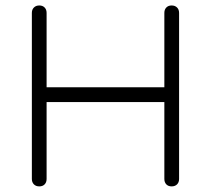

<svg xmlns="http://www.w3.org/2000/svg" viewBox="-20 -664 752 684"><path d="M120 0Q108 0 100.8 -7.2Q93.5 -14.5 93.5 -26.5V-618Q93.5 -630 100.8 -637.2Q108 -644.5 120 -644.5Q132 -644.5 139 -637.2Q146 -630 146 -618V-353H565.5V-618Q565.5 -630 572.5 -637.2Q579.5 -644.5 591.5 -644.5Q603.5 -644.5 610.8 -637.2Q618 -630 618 -618V-26.5Q618 -14.5 610.8 -7.2Q603.5 0 591.5 0Q579.5 0 572.5 -7.2Q565.5 -14.5 565.5 -26.5V-300.5H146V-26.5Q146 -14.5 139 -7.2Q132 0 120 0Z"/></svg>

Font: Jura Light
Style: Regular
Weight: 400
Version: Version 5.106